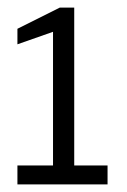

<svg xmlns="http://www.w3.org/2000/svg" viewBox="-20 -867 335 507"><path d="M26 -430V-380H264V-430H176V-847H138L26 -791V-750L120 -783V-430Z"/></svg>

Font: Cheyenne Sans
Style: Regular
Weight: 400
Designer: The Public Sans project authors (U.S. Web Design System), Libre Franklin designed by Pablo Impallari and Rodrigo Fuenzal
Foundry: The Cheyenne Sans Project Authors
Version: Version 2.007